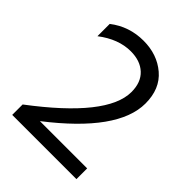

<svg xmlns="http://www.w3.org/2000/svg" viewBox="-190 -767 873 873"><g transform="rotate(45 247.0 -330.5)"><path d="M451 0H38V-67Q348 -301 348 -457Q348 -519 312 -552.5Q276 -586 215 -586Q136 -586 59 -527V-606Q130 -661 222 -661Q310 -661 370 -610Q430 -559 430 -465Q430 -288 147 -69H451Z"/></g></svg>

Font: Hind Guntur
Style: Regular
Weight: 400
Designer: Manushi Parikh, Hitesh Malaviya
Foundry: Indian Type Foundry
Version: Version 1.002;PS 1.0;hotconv 1.0.86;makeotf.lib2.5.63406; tt